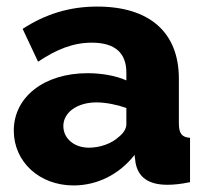

<svg xmlns="http://www.w3.org/2000/svg" viewBox="-20 -555 627 585"><path d="M204 10C276 10 343 -23 390 -83L393 -59C401 -16 431 8 490 8C508 8 531 6 559 0V-135C534 -137 525 -148 525 -180V-315C525 -458 434 -535 276 -535C192 -535 118 -512 49 -467L96 -367C153 -405 203 -425 260 -425C331 -425 365 -393 365 -334V-310C334 -324 291 -332 247 -332C115 -332 22 -260 22 -157C22 -62 100 10 204 10ZM251 -105C206 -105 173 -133 173 -171C173 -213 216 -243 274 -243C302 -243 337 -236 365 -226V-176C365 -163 356 -149 342 -138C321 -118 285 -105 251 -105Z"/></svg>

Font: Raleway
Style: ExtraBold
Weight: 800
Designer: Matt McInerney, Pablo Impallari, Rodrigo Fuenzalida
Foundry: Matt McInerney, Pablo Impallari, Rodrigo Fuenzalida
Version: Version 3.000